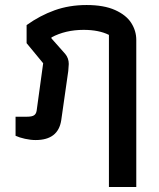

<svg xmlns="http://www.w3.org/2000/svg" viewBox="-20 -548 633 765"><path d="M414 -409Q374 -429 313 -429Q241 -429 185 -399V-395L240 -333Q254 -316 254 -293Q254 -287 252 -265L224 -69Q212 10 122 10Q102 10 79.5 5Q57 0 42 -7V-83H88Q107 -83 115.5 -88.5Q124 -94 126 -107L152 -296L86 -376V-448Q139 -486 197.5 -507Q256 -528 325 -528Q394 -528 438.5 -508Q483 -488 503 -456.5Q523 -425 523 -389V197H414Z"/></svg>

Font: Athiti SemiBold
Style: Regular
Weight: 600
Designer: CadsonDemak Team
Foundry: CadsonDemak
Version: Version 1.032